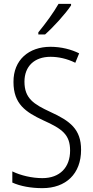

<svg xmlns="http://www.w3.org/2000/svg" viewBox="-20 -967 485 997"><path d="M349 -939V-947H284C257 -900 219 -848 179 -799V-788H214C257 -826 320 -895 349 -939ZM401 -189C401 -296 344 -339 241 -386C155 -426 107 -456 107 -543C107 -623 159 -672 242 -672C282 -672 327 -663 371 -641L391 -690C351 -710 299 -724 242 -724C130 -724 49 -656 50 -541C50 -427 113 -385 205 -342C303 -298 344 -268 344 -185C344 -98 291 -42 200 -42C146 -42 87 -56 44 -77V-19C86 0 141 10 200 10C322 10 401 -64 401 -189Z"/></svg>

Font: Noto Sans Kannada Condensed Light
Style: Regular
Weight: 300
Width: 3
Designer: Jelle Bosma - Monotype Design Team
Foundry: Monotype Imaging Inc.
Version: Version 2.005